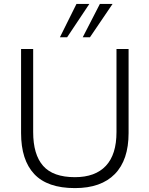

<svg xmlns="http://www.w3.org/2000/svg" viewBox="-20 -956 766 984"><path d="M364 8Q223 8 155.5 -64Q88 -136 88 -274V-705H150V-279Q150 -164 201 -106Q252 -48 364 -48Q468 -48 522.5 -106Q577 -164 577 -279V-705H639V-274Q639 -136 568.5 -64Q498 8 364 8ZM287 -765 372 -936H438L324 -765ZM404 -765 492 -936H557L441 -765Z"/></svg>

Font: Mulish ExtraLight Light
Style: Regular
Weight: 300
Version: Version 3.603